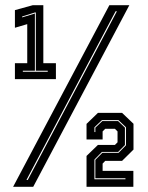

<svg xmlns="http://www.w3.org/2000/svg" viewBox="-20 -720 572 740"><path d="M37.5 -415V-476.5H85V-627L37.5 -613V-681L106.5 -700H147V-476.5H195.5V-415ZM68 -443.5H164V-447.5H118V-672H115L65.5 -656.5V-653L114.5 -668V-447.5H68ZM30.5 0 401.5 -700H478.5L108 0ZM82 -26.5H87L430.5 -676.5H425.5ZM313.5 0V-119L357.5 -161.5H423L433 -171.5V-213.5L423 -223.5H385.5L375.5 -213.5V-182.5H313.5V-242.5L357.5 -285H450.5L494.5 -243V-143.5L450.5 -100H385.5L375.5 -89.5V-61.5H494V0ZM344 -29H463.5V-33H347.5V-104L374.5 -131H437L465.5 -160V-229.5L436.5 -257H373L344 -229.5V-211H347.5V-228L374.5 -253.5H435L461.5 -228V-161L435.5 -134.5H373L344 -105Z"/></svg>

Font: Tourney Thin ExtraBold
Style: Regular
Weight: 800
Version: Version 1.015